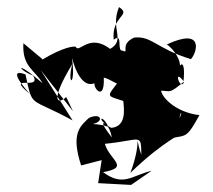

<svg xmlns="http://www.w3.org/2000/svg" viewBox="-20 -560 602 542"><path d="M167 -286C141 -263 121 -275 184 -379C168 -317 195 -314 183 -397C190 -372 213 -294 262 -334C220 -340 277 -253 273 -341C311 -331 329 -291 344 -372C285 -281 267 -295 328 -275C331 -248 336 -203 294 -199C240 -229 278 -247 296 -172C260 -217 270 -218 284 -205C295 -169 324 -205 242 -210C275 -217 265 -243 231 -227C205 -203 180 -182 209 -93L267 -108L257 -43L350 -38L408 -78C351 -64 328 -32 271 -74C349 -88 289 -108 276 -154C379 -164 378 -186 379 -123C354 -196 386 -172 348 -72C443 -164 504 -188 498 -187C483 -189 531 -234 486 -205C484 -268 518 -245 439 -163C507 -185 500 -157 543 -235C474 -243 436 -287 435 -304C464 -303 457 -295 500 -330C490 -299 467 -371 498 -331C505 -396 485 -387 479 -346C513 -390 443 -444 450 -434C556 -484 537 -413 519 -393C421 -423 409 -459 359 -454C316 -435 347 -407 326 -417C308 -415 329 -469 301 -448C294 -516 353 -516 316 -540C290 -478 336 -448 291 -422C233 -466 205 -412 195 -426C194 -433 156 -426 100 -392C90 -402 121 -375 46 -438C42 -370 80 -362 100 -325C21 -394 29 -363 73 -347C101 -302 -8 -354 64 -295C-13 -382 59 -346 52 -350C73 -252 61 -288 185 -220L95 -362L186 -246Z"/></svg>

Font: Hussar Lance
Style: Regular
Weight: 700
Foundry: Cannot Into Space Fonts, PlusOne Fonts
Version: Version 2.27